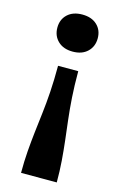

<svg xmlns="http://www.w3.org/2000/svg" viewBox="-115 -577 528 836"><g transform="rotate(15 149.5 -158.5)"><path d="M230 209Q230 157 226.5 111.5Q223 66 218 23Q213 -20 207.5 -66Q202 -112 198.5 -165Q195 -218 195 -283H104Q104 -218 100.5 -165Q97 -112 91.5 -66.5Q86 -21 81 22.5Q76 66 72.5 111Q69 156 69 209ZM149 -526Q191 -526 215.5 -503Q240 -480 240 -443Q240 -406 215.5 -382.5Q191 -359 149 -359Q107 -359 82.5 -382.5Q58 -406 58 -443Q58 -480 82.5 -503Q107 -526 149 -526Z"/></g></svg>

Font: Roboto Serif 28pt SemiBold
Style: Regular
Weight: 600
Designer: Greg Gazdowicz
Foundry: Commercial Type
Version: Version 1.008